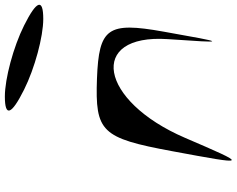

<svg xmlns="http://www.w3.org/2000/svg" viewBox="-112 -854 974 790"><g transform="rotate(-90 375.0 -459.0)"><path d="M148 -238C89 80 89 80 203 -185C355 -538 631 -586 609 -256C592 -9 593 -9 640 -274C681 -503 655 -539 447 -547C227 -555 202 -529 148 -238ZM373 -926C287 -926 297 -899 401 -847C489 -803 619 -768 692 -768C778 -768 769 -795 665 -847C577 -891 446 -926 373 -926Z"/></g></svg>

Font: Venom Sans
Style: Obl
Weight: 400
Version: Version 1.001